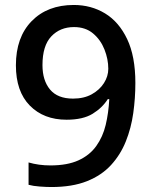

<svg xmlns="http://www.w3.org/2000/svg" viewBox="-20 -743 612 773"><path d="M525 -409Q525 -348 516.5 -287.5Q508 -227 486.5 -173.5Q465 -120 427 -78.5Q389 -37 330 -13.5Q271 10 187 10Q167 10 140 8Q113 6 95 1V-89Q136 -77 183 -77Q251 -77 296 -97.5Q341 -118 367.5 -155Q394 -192 405.5 -240Q417 -288 420 -344H414Q392 -309 353 -285Q314 -261 248 -261Q156 -261 100 -318Q44 -375 44 -480Q44 -593 107.5 -658Q171 -723 277 -723Q347 -723 403 -689Q459 -655 492 -585.5Q525 -516 525 -409ZM278 -634Q222 -634 186.5 -596.5Q151 -559 151 -481Q151 -419 181.5 -382.5Q212 -346 274 -346Q318 -346 349.5 -363.5Q381 -381 398.5 -408.5Q416 -436 416 -466Q416 -505 400.5 -544Q385 -583 354.5 -608.5Q324 -634 278 -634Z"/></svg>

Font: Noto Kufi Arabic Medium
Style: Regular
Weight: 500
Designer: Monotype Design Team, David Williams, Khaled Hosny
Foundry: Google LLC
Version: Version 2.109; ttfautohint (v1.8.4.7-5d5b)